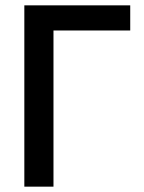

<svg xmlns="http://www.w3.org/2000/svg" viewBox="-20 -714 540 718"><path d="M180 -600V-16H71V-694H467V-600Z"/></svg>

Font: D2Coding
Style: Bold
Weight: 700
Monospace: yes
Designer: Yong-Rak Park; Jeong-Hwan Yoon; Sang-Min Lee;
Foundry: NHN Corporation
Version: Version 1.3.2; Build 20180524